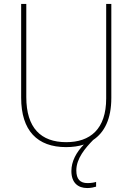

<svg xmlns="http://www.w3.org/2000/svg" viewBox="-20 -734 669 971"><path d="M366 128C366 67 412 14 451 -26C508 -64 543 -132 543 -239V-714H517V-236C517 -81 436 -15 315 -15C187 -15 113 -87 113 -243V-714H87V-240C87 -73 169 10 314 10C347 10 377 6 404 -3C365 37 341 83 341 131C341 191 375 217 421 217C440 217 456 213 466 210V186C457 189 440 192 423 192C385 192 366 172 366 128Z"/></svg>

Font: Noto Sans Sinhala SemiCondensed Thin
Style: Regular
Weight: 100
Width: 4
Designer: Jelle Bosma - Monotype Design Team
Foundry: Monotype Imaging Inc.
Version: Version 2.006